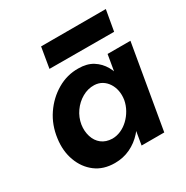

<svg xmlns="http://www.w3.org/2000/svg" viewBox="-153 -779 890 917"><g transform="rotate(-30 292.0 -320.5)"><path d="M452 -460 374 0H499L578 -460ZM43 -230Q34 -165 54 -110.5Q74 -56 117 -23.5Q160 9 223 9Q269 9 308 -9.5Q347 -28 376.5 -61Q406 -94 425.5 -137.5Q445 -181 451 -230Q457 -277 451 -320Q445 -363 426 -396.5Q407 -430 375 -450Q343 -470 296 -470Q234 -471 179.5 -439Q125 -407 88.5 -353Q52 -299 43 -230ZM175 -230Q181 -267 202.5 -297.5Q224 -328 255.5 -346Q287 -364 322 -363Q346 -362 364 -351Q382 -340 394 -321.5Q406 -303 410.5 -280Q415 -257 411 -230Q406 -203 392.5 -179Q379 -155 359.5 -136.5Q340 -118 317 -108Q294 -98 270 -98Q235 -99 212 -117Q189 -135 179.5 -165.5Q170 -196 175 -230ZM176 -537 532 -536 552 -650H195Z"/></g></svg>

Font: Jost SemiBold
Style: Italic
Weight: 600
Italic angle: -5°
Version: Version 3.710